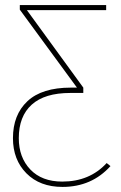

<svg xmlns="http://www.w3.org/2000/svg" viewBox="-20 -539 478 756"><path d="M400 103 415 115Q341 197 226 197Q137 197 84 143.5Q31 90 31 5Q31 -87 88 -140.5Q145 -194 259 -194H283L58 -501V-519H398V-499H86L308 -194V-173H257Q156 -173 105 -127Q54 -81 54 5Q54 81 99.5 128.5Q145 176 225 176Q333 176 400 103Z"/></svg>

Font: FiraGO Thin
Style: Regular
Weight: 100
Designer: bBox Type
Foundry: bBox Type GmbH
Version: Version 1.001;PS 001.001;hotconv 1.0.88;makeotf.lib2.5.64775